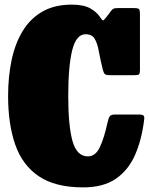

<svg xmlns="http://www.w3.org/2000/svg" viewBox="-20 -790 644 830"><path d="M15 -375Q15 -458.5 30.2 -530.5Q45.5 -602.5 78.2 -656.2Q111 -710 163.5 -740Q216 -770 290 -770Q342.5 -770 371.2 -753.2Q400 -736.5 413 -715.5Q423.5 -699 427.8 -702.5Q432 -706 444.5 -722L461 -744Q467 -751 471.8 -753Q476.5 -755 490 -755H560Q578.5 -755 581.8 -749.8Q585 -744.5 585 -726V-487Q585 -473 581.2 -469Q577.5 -465 562.5 -465H456Q438 -465 433 -470Q428 -475 424.5 -488.5Q413.5 -533.5 407.2 -568.2Q401 -603 389.2 -622.5Q377.5 -642 350 -642Q309.5 -642 292.2 -573Q275 -504 275 -375Q275 -246 293.5 -180Q312 -114 360 -114Q392.5 -114 411.2 -153Q430 -192 445 -261Q449.5 -281.5 455.2 -288.2Q461 -295 479 -295H577Q597 -295 601 -290Q605 -285 603 -271Q592.5 -186 563.8 -120.2Q535 -54.5 480.8 -17.2Q426.5 20 340 20Q218.5 20 147.5 -28.2Q76.5 -76.5 45.8 -165Q15 -253.5 15 -375Z"/></svg>

Font: Besley* Condensed Fatface
Style: Regular
Weight: 900
Width: 3
Designer: Owen Earl
Foundry: indestructible type*
Version: Version 3.000; ttfautohint (v1.8.3)